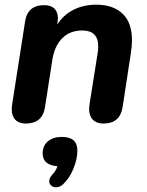

<svg xmlns="http://www.w3.org/2000/svg" viewBox="-20 -520 629 819"><path d="M30 -55Q30 -62 32 -76L87 -428Q97 -498 169 -498Q197 -498 212 -483.5Q227 -469 227 -441Q227 -436 225 -422L224 -415Q250 -456 293 -478Q336 -500 391 -500Q462 -500 502.5 -462Q543 -424 543 -347Q543 -325 538 -292L503 -63Q492 7 421 7Q392 7 376 -9.5Q360 -26 360 -56Q361 -66 362 -76L396 -290Q399 -308 399 -322Q399 -390 331 -390Q278 -390 245 -356.5Q212 -323 203 -263L172 -63Q161 7 90 7Q61 7 45.5 -9Q30 -25 30 -55ZM219 279Q207 279 198.5 271.5Q190 264 190 253Q190 239 203 225Q218 210 225 189Q195 187 178.5 173.5Q162 160 162 135Q162 101 184.5 82.5Q207 64 244 64Q310 64 310 122Q310 159 293 200Q276 241 249 266Q235 279 219 279Z"/></svg>

Font: SN Pro Bold
Style: Bold Italic
Weight: 700
Italic angle: -9°
Designer: Tobias Whetton
Foundry: Supernotes
Version: Version 1.003